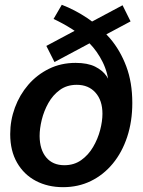

<svg xmlns="http://www.w3.org/2000/svg" viewBox="-20 -775 601 807"><path d="M245.1 11.7Q181.2 11.7 130.9 -14.6Q80.6 -41 51.8 -91.1Q22.9 -141.1 22.9 -211.4Q22.9 -269 42.7 -322.8Q62.5 -376.5 98.9 -418.7Q135.3 -460.9 185.8 -485.8Q236.3 -510.7 297.9 -510.7Q348.1 -510.7 379.9 -494.9Q411.6 -479 428 -454.8Q444.3 -430.7 448.7 -405.8L439.9 -408.2Q434.1 -468.8 411.4 -514.4Q388.7 -560.1 355.2 -594Q321.8 -627.9 283 -652.6Q244.1 -677.2 205.1 -695.3L239.7 -754.9Q294.4 -733.9 346.9 -699Q399.4 -664.1 442.4 -613.8Q485.4 -563.5 510.7 -496.1Q536.1 -428.7 536.1 -342.3Q536.1 -264.6 514.6 -199.7Q493.2 -134.8 454.1 -87.4Q415 -40 362.1 -14.2Q309.1 11.7 245.1 11.7ZM250.5 -80.6Q291.5 -80.6 321.5 -102.1Q351.6 -123.5 371.3 -157.2Q391.1 -190.9 400.9 -228.3Q410.6 -265.6 410.6 -296.9Q410.6 -353 381.3 -385.7Q352.1 -418.5 302.7 -418.5Q261.2 -418.5 231.7 -397Q202.1 -375.5 183.3 -342Q164.6 -308.6 155.5 -271.5Q146.5 -234.4 146.5 -203.1Q147 -146 174.3 -113.3Q201.7 -80.6 250.5 -80.6ZM209 -514.2 174.8 -582 495.1 -752.9 528.8 -685.1Z"/></svg>

Font: Schibsted Grotesk SemiBold
Style: Italic
Weight: 600
Italic angle: -12°
Designer: Bakken & Baeck AS, Henrik Kongsvoll
Foundry: Schibsted ASA
Version: Version 1.100;gftools[0.9.25]